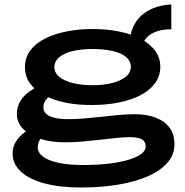

<svg xmlns="http://www.w3.org/2000/svg" viewBox="-20 -612 821 854"><path d="M341 222Q245 222 177 203.5Q109 185 72.5 151Q36 117 36 71Q36 40 52 16Q68 -8 92 -25Q116 -42 140 -52L196 -23Q179 -16 163.5 1.5Q148 19 148 44Q148 67 171 84.5Q194 102 239.5 112Q285 122 349 122Q435 122 498 111Q561 100 594.5 81.5Q628 63 628 40Q628 17 610.5 7.5Q593 -2 557 -2Q532 -2 498.5 1.5Q465 5 426.5 9.5Q388 14 348 17.5Q308 21 269 21Q206 21 158 5Q110 -11 82.5 -39Q55 -67 55 -105Q55 -140 72.5 -166Q90 -192 119.5 -211Q149 -230 185 -242L236 -206Q222 -201 207.5 -190.5Q193 -180 183 -166Q173 -152 173 -135Q173 -118 185 -106Q197 -94 222 -88Q247 -82 285 -82Q317 -82 354 -85Q391 -88 430 -92.5Q469 -97 507 -100.5Q545 -104 580 -104Q633 -104 673 -88.5Q713 -73 734.5 -43.5Q756 -14 756 30Q756 76 724.5 112Q693 148 636.5 172.5Q580 197 504.5 209.5Q429 222 341 222ZM391 -145Q331 -144 276.5 -154.5Q222 -165 180 -186.5Q138 -208 114.5 -239.5Q91 -271 91 -314Q91 -356 115 -388Q139 -420 181.5 -441Q224 -462 278 -472.5Q332 -483 391 -483Q452 -483 506.5 -472.5Q561 -462 602.5 -441Q644 -420 668.5 -388.5Q693 -357 693 -315Q693 -273 668.5 -240.5Q644 -208 602 -187Q560 -166 505.5 -155.5Q451 -145 391 -145ZM392 -233Q441 -233 479.5 -243Q518 -253 540 -271Q562 -289 562 -315Q562 -341 540 -359Q518 -377 479.5 -385.5Q441 -394 392 -394Q342 -394 304 -385Q266 -376 244 -358Q222 -340 222 -314Q222 -288 244 -270Q266 -252 304 -242.5Q342 -233 392 -233ZM605 -390 557 -431Q561 -473 578 -503.5Q595 -534 621 -553Q647 -572 678.5 -581.5Q710 -591 742 -592V-482Q691 -482 655 -462.5Q619 -443 605 -390Z"/></svg>

Font: BioRhyme SemiExpanded
Style: Bold
Weight: 700
Width: 6
Designer: Aoife Mooney
Foundry: Aoife Mooney Type
Version: Version 1.600;gftools[0.9.33]